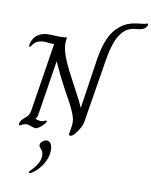

<svg xmlns="http://www.w3.org/2000/svg" viewBox="-123 -987 1110 1407"><g transform="rotate(10 431.5 -283.5)"><path d="M432 -2Q432 -4 436 -24Q444 -69 444 -89Q444 -111 435 -136Q418 -188 374 -264L335 -336Q295 -410 261 -487L252 -508H250L187 -110Q184 -83 171 -68V-67Q198 -58 211 -58Q225 -58 236 -63.5Q247 -69 250 -69Q255 -69 255 -63Q255 -54 242 -41Q204 0 180 0Q171 0 151 -8Q148 -9 136.5 -13Q125 -17 114 -17Q98 -17 82 -8.5Q66 0 63 0Q58 0 58 -9Q58 -19 64.5 -31Q71 -43 81 -51Q104 -71 112 -80Q120 -89 124.5 -102.5Q129 -116 134 -150L210 -630L178 -632Q157 -635 136 -635Q107 -635 87 -626Q67 -617 53 -598Q51 -595 46 -587.5Q41 -580 37 -580Q32 -580 32 -589Q32 -599 35 -606Q45 -648 78 -671Q111 -694 159 -694L192 -693Q218 -691 236 -691Q254 -691 274 -693L295 -694Q290 -669 290 -652Q290 -610 310.5 -554Q331 -498 374 -418L430 -312Q465 -249 482 -207H484L539 -574Q554 -671 582.5 -734Q611 -797 655 -832Q687 -859 722.5 -871.5Q758 -884 817 -889Q827 -890 846 -894Q855 -898 858 -898Q863 -898 863 -892Q863 -880 849 -865Q835 -850 801 -846Q795 -845 770.5 -842.5Q746 -840 725.5 -830Q705 -820 687 -801Q655 -766 636 -713Q617 -660 605 -588L527 -109Q524 -87 508.5 -59Q493 -31 474.5 -10.5Q456 10 444 10Q432 10 432 -2ZM190 325Q190 322 202 310Q235 276 250.5 247Q266 218 266 191Q266 171 260.5 160.5Q255 150 245 139Q233 127 233 117Q233 101 249 87.5Q265 74 281 74Q298 74 310 91Q322 108 322 140Q322 191 291.5 242.5Q261 294 213 325Q202 331 198 331Q190 331 190 325Z"/></g></svg>

Font: Charm
Style: Regular
Weight: 400
Designer: Katatrad Aksorn Co.,Ltd.
Foundry: Cadson Demak Co.,Ltd.
Version: Version 1.001